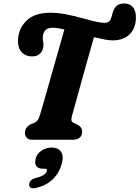

<svg xmlns="http://www.w3.org/2000/svg" viewBox="-20 -784 783 1077"><path d="M383.5 -133.5Q378.5 -114 381.5 -106.2Q384.5 -98.5 393 -94.5L416 -84Q441.5 -69.5 441 -45.5Q441 -22.5 426.2 -11.2Q411.5 0 389 0H163.5Q140.5 0 130.2 -11Q120 -22 120 -39Q120.5 -57 129.5 -68.5Q138.5 -80 154 -87.5L175 -96.5Q186 -101 193.2 -113Q200.5 -125 207.5 -150.5Q215 -175 227.2 -218Q239.5 -261 254.5 -314Q269.5 -367 285.5 -422.8Q301.5 -478.5 316 -529.8Q330.5 -581 341 -619Q321.5 -623.5 304.5 -626Q287.5 -628.5 274.5 -628.5Q221 -628.5 220 -570.5Q220 -561 221.8 -552.5Q223.5 -544 223.5 -531Q223.5 -504 207 -485.8Q190.5 -467.5 159.5 -467.5Q124 -467.5 102 -490.8Q80 -514 81 -557.5Q82.5 -623 128.5 -667.8Q174.5 -712.5 260 -712.5Q304.5 -712.5 348.5 -704Q392.5 -695.5 433.2 -684.2Q474 -673 508.2 -664.5Q542.5 -656 567.5 -656Q595 -656 604 -684Q606.5 -691 607.8 -696Q609 -701 610.5 -707.5Q618 -735 633 -749.8Q648 -764.5 677.5 -764.5Q707 -764.5 725 -744.5Q743 -724.5 742.5 -684Q741.5 -625.5 707 -591.5Q672.5 -557.5 611.5 -557.5Q592 -557.5 565 -562.8Q538 -568 507 -575.5Q488.5 -510.5 469.5 -442.8Q450.5 -375 433.5 -313.8Q416.5 -252.5 403.5 -205.2Q390.5 -158 383.5 -133.5ZM221.5 162.5Q194 162.5 183.5 147Q173 131.5 180 105.5Q187.5 77.5 213.5 60.5Q239.5 43.5 269.5 43.5Q304.5 43.5 321.5 66.2Q338.5 89 327 133Q312.5 186.5 276.2 221.5Q240 256.5 181 270.5Q160.5 275 151.5 268.5Q142.5 262 143.5 249.5Q144.5 238.5 152.5 229.2Q160.5 220 177.5 215.5Q213.5 206 226.8 196Q240 186 243 175Q246.5 162.5 231 162.5Z"/></svg>

Font: Fraunces 72pt SuperSoft
Style: Bold Italic
Weight: 700
Italic angle: -16°
Version: Version 1.000;[0bf87f6ff]